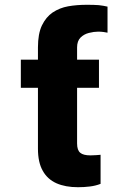

<svg xmlns="http://www.w3.org/2000/svg" viewBox="-20 -780 541 810"><path d="M305.2 -580.1V-497.6H140.1V-580.1Q140.1 -637.2 156.7 -672.4Q174.3 -708.5 201.7 -727.1Q231.9 -747.1 267.6 -753.4Q303.7 -759.8 346.7 -759.8Q377 -759.8 396.5 -758.3Q417.5 -755.9 433.6 -752V-642.1Q426.8 -643.6 417 -645Q405.8 -646.5 394 -646.5Q376.5 -646.5 355 -641.1Q334 -635.7 319.8 -621.6Q305.2 -606.9 305.2 -580.1ZM67.9 -528.3H397.5V-409.7H67.9ZM140.1 -152.8V-548.8H305.2V-174.8Q305.2 -146 318.8 -135.3Q331.5 -124.5 361.8 -124.5Q372.6 -124.5 386.2 -125.5Q392.6 -126 404.3 -127V-4.4Q383.3 3.9 358.9 6.8Q335 9.8 309.1 9.8Q255.9 9.8 218.3 -6.8Q180.2 -23.9 160.6 -59.1Q140.1 -94.7 140.1 -152.8Z"/></svg>

Font: My Font
Style: Regular
Weight: 500
Designer: Rasmus Andersson
Foundry: rsms
Version: Version 0.001